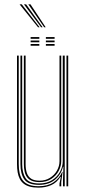

<svg xmlns="http://www.w3.org/2000/svg" viewBox="-20 -855 395 881"><path d="M156.8 6Q133.8 6 117 1.4Q100.2 -3.2 88.9 -12.1Q77.5 -21 70.8 -34.1Q64 -47.2 61 -64.4Q58 -81.5 58 -102.5V-600H66V-102.5Q66 -78 70.4 -59Q74.8 -40 85.1 -27Q95.5 -14 113.2 -7.2Q131 -0.5 157.8 -0.5Q199 -0.5 225.9 -18.9Q252.8 -37.2 265.2 -66.2H267.2L261 -19.5V0H253V-12.8L259 -43.5H257Q240.8 -17 214.8 -5.5Q188.8 6 156.8 6ZM285 0V-600H293V0ZM161.2 -19.5Q140.5 -19.5 126.6 -25.1Q112.8 -30.8 104.6 -41.4Q96.5 -52 93 -67.5Q89.5 -83 89.5 -102.5V-600H97.5V-102.5Q97.5 -78.5 103.2 -61.4Q109 -44.2 122.9 -35.1Q136.8 -26 161.5 -26Q188.8 -26 209.2 -38.9Q229.8 -51.8 241.4 -72.2Q253 -92.8 253 -115.5V-600H261V-115.5Q261 -93 249.4 -70.9Q237.8 -48.8 215.5 -34.1Q193.2 -19.5 161.2 -19.5ZM159.2 -6.8Q109.5 -6.8 91.6 -31.8Q73.8 -56.8 73.8 -102.5V-600H81.8V-102.5Q81.8 -61.8 97.5 -37.5Q113.2 -13.2 160 -13.2Q194.8 -13.2 218.8 -28.4Q242.8 -43.5 255.4 -67Q268 -90.5 268 -115.5V-600H277V0H269V-28.5L271 -89.8H269Q260.2 -53.5 232 -30.1Q203.8 -6.8 159.2 -6.8ZM190.5 -677V-685H230.5V-677ZM120.5 -645V-653H160.5V-645ZM120.5 -661V-669H160.5V-661ZM120.5 -677V-685H160.5V-677ZM190.5 -645V-653H230.5V-645ZM190.5 -661V-669H230.5V-661ZM154.5 -730 70 -835H80L161.5 -730ZM168.5 -730 90 -835H100L175.5 -730ZM182.5 -730 110 -835H120L189.5 -730Z"/></svg>

Font: Big Shoulders Inline Text Thin Thin
Style: Regular
Weight: 250
Version: Version 2.002